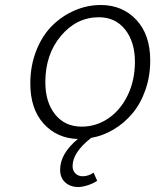

<svg xmlns="http://www.w3.org/2000/svg" viewBox="-20 -542 640 767"><path d="M344.2 8.8Q270 66.9 270 121.1Q270 140.1 281.5 151.1Q293 162.1 310.1 162.1Q333 162.1 354 147.9L368.2 180.2Q353.5 190.4 331.3 197.8Q309.1 205.1 293 205.1Q261.2 205.1 240.7 186.8Q220.2 168.5 220.2 136.2Q220.2 71.8 291 13.2Q207 10.7 154.1 -48.3Q101.1 -107.4 101.1 -208Q101.1 -279.3 124.8 -339.4Q148.4 -399.4 187.7 -438.7Q227.1 -478 277.6 -500Q328.1 -522 382.8 -522Q469.2 -522 524.7 -462.6Q580.1 -403.3 580.1 -300.8Q580.1 -237.3 560.8 -182.4Q541.5 -127.4 508.8 -88.6Q476.1 -49.8 433.8 -24.7Q391.6 0.5 344.2 8.8ZM161.1 -213.9Q161.1 -133.3 200.4 -84.7Q239.7 -36.1 306.2 -36.1Q364.3 -36.1 412.8 -69.1Q461.4 -102.1 490.2 -161.6Q519 -221.2 519 -294.9Q519 -374.5 480 -423.8Q440.9 -473.1 375 -473.1Q286.1 -473.1 223.6 -398.9Q161.1 -324.7 161.1 -213.9Z"/></svg>

Font: Office Code Pro Light Italic
Style: Regular
Weight: 300
Italic angle: -9°
Designer: Nathan Rutzky & Paul D. Hunt
Foundry: Adobe Systems Incorporated
Version: Version 1.004;PS 001.004;hotconv 1.0.70;makeotf.lib2.5.58329